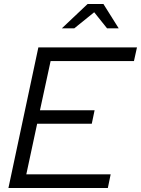

<svg xmlns="http://www.w3.org/2000/svg" viewBox="-20 -936 702 956"><path d="M22 0 171 -700H662L647 -632H232L179 -387H451L437 -320H165L111 -68H531L517 0ZM288 -795 416 -916H495L571 -795H513L449 -875L350 -795Z"/></svg>

Font: Red Hat Display
Style: Italic
Weight: 400
Italic angle: -12°
Designer: Pentagram, MCKL
Foundry: Pentagram, MCKL
Version: Version 1.023; ttfautohint (v1.8.3)